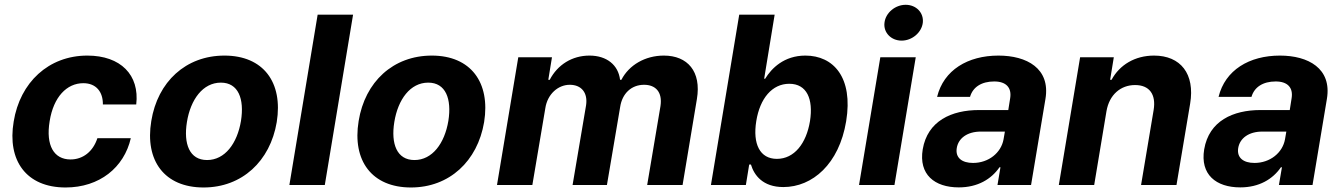

<svg xmlns="http://www.w3.org/2000/svg" viewBox="-20 -790 5728 820"><path d="M259.9 10.7C405.2 10.7 509.9 -74.6 538.7 -199.9H396C377.1 -142 333.8 -109 281.2 -109C210.6 -109 174.7 -168.3 192.1 -272.7C208.5 -375.7 264.9 -434.7 335.9 -434.7C390.6 -434.7 420.1 -397.7 419.4 -343.8H561.8C576.7 -469.8 495.4 -552.6 353 -552.6C187.5 -552.6 65.3 -437.9 38.4 -270.6C10.3 -104.8 92 10.7 259.9 10.7Z M849.4 10.7C1013.5 10.7 1133.9 -101.6 1161.9 -268.5C1189.3 -438.2 1104.8 -552.6 938.6 -552.6C773.4 -552.6 653.1 -440.7 626.1 -273.1C598 -103.7 682.5 10.7 849.4 10.7ZM778.4 -269.2C794 -365.4 846.6 -437.1 923.3 -437.1C997.9 -437.1 1024.1 -367.9 1009.2 -273.8C993.3 -177.6 940.7 -106.5 864.3 -106.5C789.4 -106.5 763.1 -175.4 778.4 -269.2Z M1487.9 -727.3H1336.6L1215.9 0H1367.2Z M1735.1 10.7C1899.1 10.7 2019.5 -101.6 2047.6 -268.5C2074.9 -438.2 1990.4 -552.6 1824.2 -552.6C1659.1 -552.6 1538.7 -440.7 1511.7 -273.1C1483.7 -103.7 1568.2 10.7 1735.1 10.7ZM1664.1 -269.2C1679.7 -365.4 1732.2 -437.1 1808.9 -437.1C1883.5 -437.1 1909.8 -367.9 1894.9 -273.8C1878.9 -177.6 1826.3 -106.5 1750 -106.5C1675.1 -106.5 1648.8 -175.4 1664.1 -269.2Z M2102.6 0H2253.6L2308.9 -327.4C2317.8 -387.8 2363.3 -427.9 2413.4 -427.9C2463.4 -427.9 2491.1 -393.8 2483 -340.2L2425.4 0H2572.1L2628.6 -333.1C2637.1 -389.9 2675.8 -427.9 2730.8 -427.9C2779.1 -427.9 2810 -397.7 2800.8 -337L2744 0H2895.2L2956.3 -366.8C2976.2 -485.1 2916.2 -552.6 2815.3 -552.6C2735.1 -552.6 2666.2 -512.1 2633.9 -449.2H2628.2C2620.7 -512.4 2571.4 -552.6 2497.5 -552.6C2423.3 -552.6 2361.2 -513.5 2327.8 -449.2H2321.7L2337.4 -545.5H2193.5Z M3016.3 0H3165.5L3179.7 -87.4H3187.1C3200.6 -41.9 3237.6 8.9 3325.6 8.9C3449.9 8.9 3563.6 -89.5 3593.8 -272C3624.6 -459.5 3539.4 -552.6 3419.7 -552.6C3328.5 -552.6 3274.9 -498.2 3247.9 -453.8H3243.6L3288.4 -727.3H3137.1ZM3209.9 -272.7C3225.5 -370 3277.7 -432.2 3350.9 -432.2C3425.8 -432.2 3454.2 -367.2 3439.3 -272.7C3423.7 -177.6 3372.5 -111.5 3297.9 -111.5C3225.1 -111.5 3194.2 -175.4 3209.9 -272.7Z M3648.8 0H3800.1L3891 -545.5H3739.7ZM3757.5 -693.2C3752.1 -651.3 3785.5 -616.5 3830.6 -616.5C3875.7 -616.5 3916.2 -651.3 3921.2 -693.2C3925.8 -735.4 3893.1 -769.5 3848 -769.5C3803.3 -769.5 3762.4 -735.4 3757.5 -693.2Z M4074.9 10.3C4155.5 10.3 4213.8 -24.9 4248.6 -75.6H4252.8L4240.1 0H4383.5L4445 -367.9C4466.6 -497.9 4365.1 -552.6 4244.3 -552.6C4113.3 -552.6 4010.3 -490.8 3982.2 -376.4H4122.9C4134.9 -418.3 4172.2 -442.1 4226.2 -442.1C4277.3 -442.1 4301.1 -415.5 4294.4 -371.4L4286.2 -320H4161.2C4044 -320 3941.4 -273.8 3920.8 -152.3C3903.1 -44.7 3971.2 10.3 4074.9 10.3ZM4066.1 -157.3C4072.8 -199.9 4111.5 -228.3 4169.7 -228H4271.7L4266 -195C4255.7 -137.4 4202.1 -94.1 4135.7 -94.1C4088.4 -94.1 4059.7 -116.1 4066.1 -157.3Z M4705.6 -315.3C4717.7 -385.7 4766.3 -426.8 4827.8 -426.8C4888.8 -426.8 4918 -387.1 4907 -320.3L4853.3 0H5004.6L5062.9 -347.3C5084.2 -474.8 5022 -552.6 4908.7 -552.6C4827.4 -552.6 4761.7 -513.1 4727.3 -449.2H4721.2L4736.9 -545.5H4593L4502.1 0H4653.1Z M5277 10.3C5357.6 10.3 5415.8 -24.9 5450.6 -75.6H5454.9L5442.1 0H5585.6L5647 -367.9C5668.7 -497.9 5567.1 -552.6 5446.4 -552.6C5315.3 -552.6 5212.4 -490.8 5184.3 -376.4H5324.9C5337 -418.3 5374.3 -442.1 5428.3 -442.1C5479.4 -442.1 5503.2 -415.5 5496.4 -371.4L5488.3 -320H5363.3C5246.1 -320 5143.5 -273.8 5122.9 -152.3C5105.1 -44.7 5173.3 10.3 5277 10.3ZM5268.1 -157.3C5274.9 -199.9 5313.6 -228.3 5371.8 -228H5473.7L5468 -195C5457.7 -137.4 5404.1 -94.1 5337.7 -94.1C5290.5 -94.1 5261.7 -116.1 5268.1 -157.3Z"/></svg>

Font: Magic Ui Pro
Style: Bold Italic
Weight: 700
Italic angle: -9.39999°
Designer: Stefan Endress, Andreas Faust
Version: Version 1.000;FEAKit 1.0